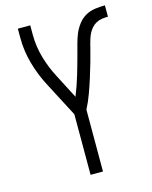

<svg xmlns="http://www.w3.org/2000/svg" viewBox="-112 -808 698 882"><g transform="rotate(-15 237.5 -367.5)"><path d="M208 0V-288L122 -453Q93 -508 76 -568.5Q59 -629 59 -691V-735H118V-691Q118 -635 133.5 -581Q149 -527 175 -478L234 -364V-365Q243 -387 251 -410Q259 -433 266 -456Q273 -479 279.5 -502.5Q286 -526 292.5 -549.5Q299 -573 305 -596.5Q311 -620 320 -642Q329 -664 344 -684Q359 -704 379.5 -716Q400 -728 424.5 -731.5Q449 -735 473 -735V-681Q459 -681 444.5 -679Q430 -677 417 -670Q404 -663 394.5 -652Q385 -641 378.5 -628Q372 -615 368 -601Q364 -587 360 -573V-571Q351 -536 341 -500.5Q331 -465 320 -430.5Q309 -396 296.5 -361.5Q284 -327 267 -294V0Z"/></g></svg>

Font: Iosevka QP Light
Style: Regular
Weight: 300
Designer: Belleve Invis
Foundry: Belleve Invis
Version: Version 20.0.0; ttfautohint (v1.8.4)